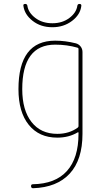

<svg xmlns="http://www.w3.org/2000/svg" viewBox="-20 -740 540 990"><path d="M250 -599.6Q190.4 -599.6 148.4 -632.3Q106.4 -665 100.6 -710Q98.6 -719.7 110.4 -719.7Q119.1 -719.7 121.1 -710.9Q126 -674.8 162.1 -647.5Q198.2 -620.1 250 -620.1Q301.8 -620.1 337.9 -647.5Q374 -674.8 378.9 -710.9Q380.9 -719.7 389.6 -719.7Q400.4 -719.7 399.4 -710Q394.5 -665 351.6 -632.3Q308.6 -599.6 250 -599.6ZM264.6 -509.8Q94.7 -509.8 94.7 -280.3Q94.7 -171.9 142.6 -110.8Q190.4 -49.8 275.4 -49.8Q336.9 -49.8 380.9 -82Q384.8 -85 384.8 -89.8V-488.3Q384.8 -492.2 379.9 -494.1Q325.2 -509.8 264.6 -509.8ZM275.4 -30.3Q181.6 -30.3 128.4 -96.2Q75.2 -162.1 75.2 -280.3Q75.2 -530.3 264.6 -530.3Q316.4 -530.3 371.1 -516.6Q385.7 -512.7 395.5 -500.5Q405.3 -488.3 405.3 -471.7V-49.8Q405.3 84 339.4 155.3Q273.4 226.6 150.4 230.5Q140.6 230.5 140.1 220.2Q139.6 210 149.4 210Q265.6 208 325.2 141.6Q384.8 75.2 384.8 -49.8V-55.7Q384.8 -59.6 380.9 -57.6Q335 -30.3 275.4 -30.3Z"/></svg>

Font: Rounded-X Mgen+ 1mn thin
Style: Regular
Weight: 100
Designer: [Source Han Sans]
Ryoko NISHIZUKA  (kana & ideographs); Paul D. Hunt (Latin, Greek & Cyrillic); Wenlong ZHANG  (bopomofo
Version: Version 1.059.20150602